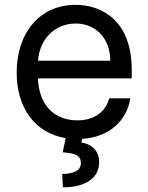

<svg xmlns="http://www.w3.org/2000/svg" viewBox="-20 -573 624 807"><path d="M443.5 -317.8H139.9C144.9 -400.6 204.2 -474.1 297.6 -474.1C386.4 -474.1 443.5 -407.7 443.5 -317.8ZM50.1 -268.5C50.1 -119 127.1 -13.8 256 7.5L243.6 67.1C297.2 71.4 320 80.3 320 112.6C320 145.2 286.9 158 241.5 158L244.3 214.5C344.1 214.5 396.7 171.5 396.7 109.7C396.7 55 359.7 31.6 322.1 25.9L324.9 10.7C440.7 3.6 513.8 -67.5 527.7 -159.8H438.9C423.7 -101.6 374.6 -67.1 305.8 -67.1C209.5 -67.1 143.5 -129.6 139.6 -243.6H533.7V-279.5C533.7 -481.2 413.7 -552.6 297.2 -552.6C148.4 -552.6 50.1 -436.4 50.1 -268.5Z"/></svg>

Font: Margiela Sans Text
Style: Regular
Weight: 400
Designer: Stefan Endress, Andreas Faust
Version: Version 1.100;FEAKit 1.0